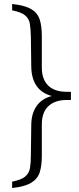

<svg xmlns="http://www.w3.org/2000/svg" viewBox="-20 -749 395 964"><path d="M41 -729Q105 -722 137 -703Q169 -684 179.5 -650.5Q190 -617 190 -567V-409Q190 -351 222 -319.5Q254 -288 315 -288H336V-247H315Q256 -247 223 -216Q190 -185 190 -125V33Q190 83 179.5 116Q169 149 137 168.5Q105 188 41 195V163Q87 154 106.5 137.5Q126 121 130.5 95Q135 69 135 31L137 -124Q138 -180 164 -217Q190 -254 240 -267Q140 -294 137 -412L135 -565Q134 -603 130 -629Q126 -655 106.5 -671.5Q87 -688 41 -697Z"/></svg>

Font: Piazzolla SC Light
Style: Regular
Weight: 300
Designer: Juan Pablo del Peral
Foundry: Huerta Tipografica
Version: Version 1.330